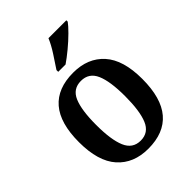

<svg xmlns="http://www.w3.org/2000/svg" viewBox="-221 -878 1001 1001"><g transform="rotate(-45 279.5 -378.0)"><path d="M278 10Q170 10 108 -59.5Q46 -129 46 -270Q46 -410 105.5 -479Q165 -548 281 -548Q389 -548 451 -479Q513 -410 513 -270Q513 -129 453.5 -59.5Q394 10 278 10ZM280 -48Q339 -48 362.5 -104.5Q386 -161 386 -270Q386 -379 362 -434Q338 -489 279 -489Q220 -489 196.5 -434Q173 -379 173 -270Q173 -161 197 -104.5Q221 -48 280 -48ZM229 -619Q250 -650 276.5 -691Q303 -732 317 -766H449V-756Q437 -739 408.5 -710.5Q380 -682 345.5 -653.5Q311 -625 283 -606H229Z"/></g></svg>

Font: Noto Serif Lao SemiCondensed SemiBold
Style: Regular
Weight: 600
Width: 4
Designer: Monotype Design Team
Foundry: Monotype Imaging Inc.
Version: Version 2.003; ttfautohint (v1.8.4.7-5d5b)